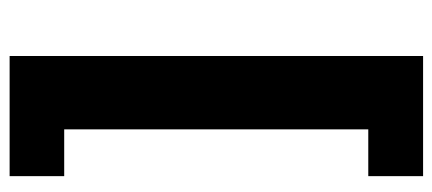

<svg xmlns="http://www.w3.org/2000/svg" viewBox="-282 -570 942 419"><g transform="rotate(-90 189.5 -360.0)"><path d="M277.3 91.8V-810.5H15.1V-691.4H117.2V-27.8H15.1V91.8Z"/></g></svg>

Font: Winston ExtraBold
Style: Regular
Weight: 800
Designer: Vernon Adams, Kim Jin-seong, David Berlow, Cristiano Sobral
Foundry: The Winston Project Authors
Version: Version 3.004